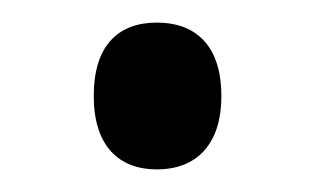

<svg xmlns="http://www.w3.org/2000/svg" viewBox="-20 -140 279 170"><path d="M63 -55C63 -11 85 10 119 10C152 10 176 -10 176 -55C176 -101 152 -120 119 -120C84 -120 63 -99 63 -55Z"/></svg>

Font: Noto Sans Gujarati Condensed
Style: Regular
Weight: 400
Width: 3
Designer: Jelle Bosma - Monotype Design Team, Universal Thirst
Foundry: Monotype Imaging Inc.
Version: Version 2.106